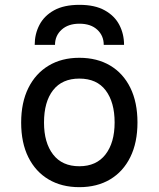

<svg xmlns="http://www.w3.org/2000/svg" viewBox="-20 -762 656 794"><path d="M308 12Q235 12 181 -20Q127 -52 97.2 -111.8Q67.5 -171.5 67.5 -255Q67.5 -338 97.2 -398Q127 -458 181 -490.5Q235 -523 308 -523Q381.5 -523 435.5 -491Q489.5 -459 519 -399Q548.5 -339 548.5 -255.5Q548.5 -172.5 519 -112.5Q489.5 -52.5 435.5 -20.2Q381.5 12 308 12ZM308 -74.5Q378.5 -74.5 416.2 -123.2Q454 -172 454 -255.5Q454 -339 417.2 -388Q380.5 -437 308 -437Q237 -437 199.5 -389Q162 -341 162 -255Q162 -172 199.5 -123.2Q237 -74.5 308 -74.5ZM123.5 -576.5Q123.5 -621.5 143.2 -659.2Q163 -697 203.8 -719.5Q244.5 -742 308.5 -742Q372.5 -742 413.2 -719.2Q454 -696.5 473.5 -659Q493 -621.5 493 -576.5H409Q409 -614.5 382.2 -639.2Q355.5 -664 308.5 -664Q262 -664 234.8 -639.2Q207.5 -614.5 207.5 -576.5Z"/></svg>

Font: Overpass Mono Medium
Style: Regular
Weight: 500
Monospace: yes
Designer: Delve Withrington, Dave Bailey
Foundry: Delve Fonts LLC
Version: Version 4.000